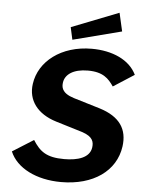

<svg xmlns="http://www.w3.org/2000/svg" viewBox="-62 -993 814 1053"><g transform="rotate(5 345.0 -466.5)"><path d="M553 -943 293 -841 308 -773 576 -842ZM314 10C491 10 614 -77 633 -214C646 -309 603 -376 490 -411L344 -455C274 -477 274 -511 277 -535C283 -579 327 -612 408 -612C492 -612 523 -578 551 -537L666 -611C628 -691 532 -733 419 -733C251 -733 130 -638 113 -513C100 -422 154 -350 259 -318L407 -273C466 -253 472 -224 468 -194C460 -136 394 -117 320 -117C222 -117 185 -147 147 -207L31 -134C68 -45 178 10 314 10Z"/></g></svg>

Font: United Sans
Style: Bold Italic
Weight: 700
Italic angle: -8°
Designer: Pablo Impallari, Rodrigo Fuenzalida (Modified by Dan O. Williams)
Version: Version 1.000;PS 001.000;hotconv 1.0.88;makeotf.lib2.5.64775